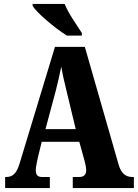

<svg xmlns="http://www.w3.org/2000/svg" viewBox="-20 -951 697 971"><path d="M318 -771H394V-784C370 -822 324 -886 307 -931H145V-921C166 -886 260 -807 318 -771ZM6 0H232V-56H192C168 -56 161 -69 161 -91C161 -110 169 -140 172 -156L191 -234H381L407 -140C410 -129 416 -106 416 -89C416 -64 399 -56 382 -56H348V0H657V-56H648C617 -56 593 -73 580 -118L409 -714H258L80 -127C63 -68 40 -56 11 -56H6ZM210 -298 262 -492C272 -530 281 -572 290 -614C297 -571 307 -530 317 -489L363 -298Z"/></svg>

Font: Noto Serif Georgian ExtraCondensed Black
Style: Regular
Weight: 900
Width: 2
Designer: Monotype Design Team, Akaki Razmadze
Foundry: Google LLC
Version: Version 2.003